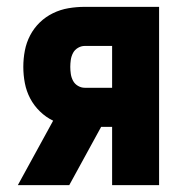

<svg xmlns="http://www.w3.org/2000/svg" viewBox="-20 -540 540 560"><path d="M182 0H32L135 -188Q114 -198 96.5 -215Q79 -232 68 -253Q57 -274 52.5 -297.5Q48 -321 48 -345Q48 -369 52.5 -392.5Q57 -416 68 -437Q79 -458 96 -474.5Q113 -491 134.5 -501.5Q156 -512 179.5 -516Q203 -520 227 -520H444V0H307V-170H275ZM227 -284H307V-406H227Q217 -406 207.5 -400.5Q198 -395 193 -385.5Q188 -376 186.5 -365.5Q185 -355 185 -345Q185 -335 186.5 -324.5Q188 -314 193 -304.5Q198 -295 207.5 -289.5Q217 -284 227 -284Z"/></svg>

Font: Iosevka Heavy
Style: Regular
Weight: 900
Monospace: yes
Designer: Belleve Invis
Foundry: Belleve Invis
Version: Version 32.5.0; ttfautohint (v1.8.4)